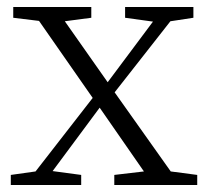

<svg xmlns="http://www.w3.org/2000/svg" viewBox="-20 -531 597 551"><path d="M470 -39 309 -266 469 -470 535 -480V-511H339V-480L419 -469L289 -295L166 -470L242 -480V-511H18V-480L92 -471L246 -250L82 -39L11 -29V0H213V-29L131 -40L266 -222L393 -39L308 -29V0H546V-29Z"/></svg>

Font: Noto Serif CJK JP Light
Style: Regular
Weight: 300
Designer: Ryoko NISHIZUKA 西塚涼子 (kana & ideographs); Frank Grießhammer (Latin, Greek & Cyrillic); Wenlong ZHANG 张文龙 (bopomofo); San
Foundry: Adobe Systems Incorporated
Version: Version 1.001;PS 1.001;hotconv 16.6.54;makeotf.lib2.5.65590